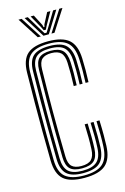

<svg xmlns="http://www.w3.org/2000/svg" viewBox="-144 -1034 718 1106"><g transform="rotate(-15 215.0 -481.5)"><path d="M217.2 7.8Q131 7.8 93 -26.1Q55 -60 53.5 -138.2Q52 -233.2 51.5 -316.8Q51 -400.2 51.5 -483.6Q52 -567 53.5 -661.8Q54.5 -740.2 92.9 -773.5Q131.2 -806.8 216.5 -806.8Q301.2 -806.8 340 -773.2Q378.8 -739.8 381.8 -661.2Q383.2 -623.8 383 -590.1Q382.8 -556.5 381.2 -519.2H363.8Q365.2 -556.5 365.5 -590.1Q365.8 -623.8 364 -660.8Q361 -731.8 326.4 -762.1Q291.8 -792.5 216.5 -792.5Q140.8 -792.5 106.5 -762.4Q72.2 -732.2 71.2 -661.2Q69.5 -537 69.1 -406.6Q68.8 -276.2 71.2 -138.5Q72.2 -64.8 108.2 -35.5Q144.2 -6.2 217.2 -6.2Q295 -6.2 330 -37Q365 -67.8 368 -138.5Q369.8 -172.8 369.4 -208.9Q369 -245 367.5 -290H385.2Q387.2 -235.2 387 -201Q386.8 -166.8 385.8 -138.2Q382.8 -60.5 343.9 -26.4Q305 7.8 217.2 7.8ZM217.2 -20.5Q149.5 -20.5 119.8 -47.9Q90 -75.2 88.8 -138.5Q87.2 -236.5 86.8 -319.6Q86.2 -402.8 86.8 -484.8Q87.2 -566.8 88.8 -661.2Q89.5 -724.2 119.2 -751.4Q149 -778.5 216.5 -778.5Q286.8 -778.5 315.4 -749.8Q344 -721 346.5 -659.8Q348 -625.2 347.9 -593.5Q347.8 -561.8 346 -519.2H328.5Q330.5 -571 330.2 -602Q330 -633 328.8 -659.5Q326.8 -713 302.2 -738.6Q277.8 -764.2 216.5 -764.2Q158 -764.2 132.6 -740.1Q107.2 -716 106.5 -660.8Q104.8 -535.8 104.2 -409.5Q103.8 -283.2 106.5 -139Q107.5 -83.2 133.1 -59Q158.8 -34.8 217.2 -34.8Q275.2 -34.8 302.6 -58.6Q330 -82.5 332.8 -140Q334.5 -172 334.2 -209Q334 -246 332.2 -290H350Q351.8 -237.5 351.8 -202.6Q351.8 -167.8 350.5 -139.5Q347.8 -77.5 317.9 -49Q288 -20.5 217.2 -20.5ZM217.2 -48.8Q168.5 -48.8 146.9 -69.6Q125.2 -90.5 124.2 -139Q122.5 -229.2 122 -311.8Q121.5 -394.2 122 -479.1Q122.5 -564 124 -660.8Q124.8 -708.5 146.2 -729.4Q167.8 -750.2 216.5 -750.2Q265 -750.2 287 -728.9Q309 -707.5 311.2 -658.2Q312.8 -623 312.5 -589.4Q312.2 -555.8 310.8 -519.2H293.2Q294.8 -557.2 294.9 -590Q295 -622.8 293.5 -658.2Q291.8 -700.2 273.8 -718.2Q255.8 -736.2 216.5 -736.2Q179.5 -736.2 161 -719.4Q142.5 -702.5 141.8 -659.8Q139.2 -534.2 139 -411Q138.8 -287.8 141.8 -140Q142.5 -97.2 160.9 -80Q179.2 -62.8 217.2 -62.8Q259 -62.8 277.4 -81.2Q295.8 -99.8 297.5 -141Q299.2 -174.5 298.9 -210.1Q298.5 -245.8 297 -290H314.8Q316.2 -245.8 316.5 -209.8Q316.8 -173.8 315.2 -141Q313 -91.8 290.4 -70.2Q267.8 -48.8 217.2 -48.8ZM84.8 -971H103.5L184 -844.5H166ZM121.2 -971H140.2L193.2 -882.8L210.2 -856.5H221.5L238.2 -882.8L291.2 -971H310.2L231.8 -844.5H199.8ZM157 -971H176.2L209.8 -906L213.2 -892H218.5L221.8 -906L255.8 -971H274.8L232.8 -896.2L222.2 -874.5H209.5L199 -896.2ZM328 -971H346.8L265.5 -844.5H247.5Z"/></g></svg>

Font: Big Shoulders Inline Text Medium
Style: Regular
Weight: 500
Designer: Patric King
Foundry: XO Type Co
Version: Version 1.000